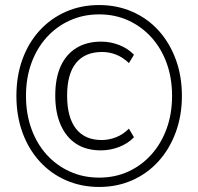

<svg xmlns="http://www.w3.org/2000/svg" viewBox="-20 -733 785 761"><path d="M373 8Q302 8 241.5 -18.5Q181 -45 137 -93.5Q93 -142 69 -208Q45 -274 45 -353Q45 -432 69 -498Q93 -564 137 -612Q181 -660 241 -686.5Q301 -713 373 -713Q444 -713 504.5 -686.5Q565 -660 608.5 -612Q652 -564 676.5 -498Q701 -432 701 -353Q701 -275 676.5 -208.5Q652 -142 608 -93.5Q564 -45 504 -18.5Q444 8 373 8ZM380 -137Q322 -137 282 -163Q242 -189 220.5 -238Q199 -287 199 -354Q199 -423 220.5 -470.5Q242 -518 283 -543Q324 -568 381 -568Q418 -568 452.5 -554.5Q487 -541 511 -516L491 -483Q467 -506 440 -516.5Q413 -527 385 -527Q317 -527 281.5 -483.5Q246 -440 246 -354Q246 -268 281 -223Q316 -178 383 -178Q412 -178 440 -189Q468 -200 491 -223L511 -189Q487 -164 452 -150.5Q417 -137 380 -137ZM373 -29Q436 -29 488.5 -53Q541 -77 580 -120.5Q619 -164 640.5 -223Q662 -282 662 -353Q662 -424 640.5 -483Q619 -542 580 -585Q541 -628 488.5 -652Q436 -676 373 -676Q310 -676 257 -652Q204 -628 165 -585Q126 -542 104.5 -483Q83 -424 83 -353Q83 -282 104.5 -222.5Q126 -163 165 -120Q204 -77 257 -53Q310 -29 373 -29Z"/></svg>

Font: Nunito Sans 7pt SemiCondensed ExtraLight
Style: Regular
Weight: 250
Width: 4
Designer: Vernon Adams
Foundry: Vernon Adams
Version: Version 3.101;gftools[0.9.27]